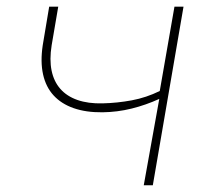

<svg xmlns="http://www.w3.org/2000/svg" viewBox="-20 -548 627 568"><path d="M432.1 0H405.3L451.2 -255.4Q411.6 -237.3 369.4 -226.8Q327.1 -216.3 283.2 -215.8Q234.4 -215.3 198 -228Q161.6 -240.7 138.7 -265.6Q115.7 -290.5 107.4 -327.9Q99.1 -365.2 106.4 -414.1L125.5 -528.3H152.3L132.8 -414.1Q126 -371.6 132.6 -339.4Q139.2 -307.1 158.4 -285.2Q177.7 -263.2 209.2 -252.2Q240.7 -241.2 283.2 -242.2Q326.7 -243.2 369.9 -251.2Q413.1 -259.3 452.6 -278.8L496.1 -528.3H522.9Z"/></svg>

Font: Roboto Mono Thin
Style: Italic
Weight: 250
Designer: Google
Version: Version 2.000985; 2015; ttfautohint (v1.3)